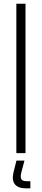

<svg xmlns="http://www.w3.org/2000/svg" viewBox="-20 -820 224 1028"><path d="M67.5 0V-800H116.5V0ZM142.5 188.5H120.5Q77.5 188.5 60 167Q42.5 145.5 52 104L68 40H111L94 104Q88 128.5 94.2 139.2Q100.5 150 121.5 150H142.5Z"/></svg>

Font: Big Shoulders Stencil Text ExtraLight
Style: Regular
Weight: 250
Version: Version 2.001